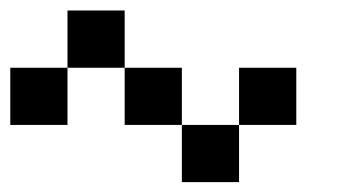

<svg xmlns="http://www.w3.org/2000/svg" viewBox="-20 -576 707 373"><path d="M111.1 -333.3H0V-444.4H111.1ZM222.2 -444.4H111.1V-555.6H222.2ZM333.3 -333.3H222.2V-444.4H333.3ZM444.4 -222.2H333.3V-333.3H444.4ZM555.6 -333.3H444.4V-444.4H555.6Z"/></svg>

Font: Pixeloid Sans
Style: Regular
Weight: 400
Designer: GGBotNet
Foundry: GGBotNet
Version: 0.5